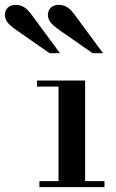

<svg xmlns="http://www.w3.org/2000/svg" viewBox="-128 -774 478 794"><path d="M25 -441H224V-25H304V0H35V-25H114V-416H25ZM255 -554 120 -648Q88 -670 79 -684.5Q70 -699 70 -712Q70 -730 82 -742Q94 -754 116 -754Q132 -754 147.5 -745.5Q163 -737 180 -714L298 -554ZM77 -554 -58 -648Q-90 -670 -99 -684.5Q-108 -699 -108 -712Q-108 -730 -96 -742Q-84 -754 -62 -754Q-46 -754 -30.5 -745.5Q-15 -737 2 -714L120 -554Z"/></svg>

Font: Libre Bodoni
Style: Regular
Weight: 400
Designer: Pablo Impallari, Rodrigo Fuenzalida
Foundry: Pablo Impallari, Rodrigo Fuenzalida
Version: Version 1.001; ttfautohint (v1.5.65-e2d9)